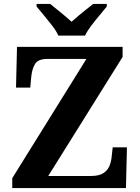

<svg xmlns="http://www.w3.org/2000/svg" viewBox="-20 -951 706 971"><path d="M42 0V-50L417 -653H220Q173 -653 157.5 -628Q142 -603 138 -562L133 -508H61L66 -714H600V-663L224 -61H440Q481 -61 503 -75.5Q525 -90 534 -113Q543 -136 545 -161L550 -206H622L617 0ZM275 -771Q265 -794 244.5 -820.5Q224 -847 202.5 -873Q181 -899 165 -918V-931H234Q248 -920 267.5 -904Q287 -888 307 -871.5Q327 -855 342 -841Q357 -855 377 -871.5Q397 -888 417 -904Q437 -920 451 -931H520V-918Q505 -899 483 -873Q461 -847 441 -820.5Q421 -794 410 -771Z"/></svg>

Font: Noto Serif Tamil
Style: Regular
Weight: 400
Designer: Indian Type Foundry, Tom Grace, and the Monotype Design Team
Foundry: Monotype Imaging Inc.
Version: Version 2.003